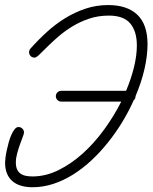

<svg xmlns="http://www.w3.org/2000/svg" viewBox="-20 -746 615 774"><path d="M227.1 -336.4Q218.3 -336.4 211.7 -342.8Q205.1 -349.1 205.1 -357.9Q205.1 -367.2 211.4 -373.5Q217.8 -379.9 227.1 -379.9H488.3Q508.8 -428.7 520.3 -475.6Q531.7 -522.5 531.7 -563Q531.7 -619.6 505.1 -651.4Q478.5 -683.1 418.9 -683.1Q376 -683.1 339.1 -670.7Q302.2 -658.2 271.2 -639.2Q240.2 -620.1 215.1 -598.4Q189.9 -576.7 170.9 -557.6Q151.9 -538.6 138.9 -526.1Q126 -513.7 119.6 -513.7Q109.9 -513.7 103.5 -520Q97.2 -526.4 97.2 -536.1Q97.2 -543.5 103 -550.3Q133.3 -584.5 168 -616.2Q202.6 -647.9 241.7 -672.1Q280.8 -696.3 324.2 -710.9Q367.7 -725.6 416 -725.6Q492.7 -725.6 533.7 -686.5Q574.7 -647.5 574.7 -567.9Q574.7 -520.5 562.3 -467Q549.8 -413.6 526.4 -358.4V-357.9Q526.4 -348.1 519 -341.8Q499 -296.9 472.7 -253.7Q446.3 -210.4 415 -171.4Q383.8 -132.3 348.4 -99.4Q313 -66.4 274.4 -42.2Q235.8 -18.1 194.6 -4.6Q153.3 8.8 110.8 8.8Q85.9 8.8 65.7 2.9Q45.4 -2.9 31 -14.9Q16.6 -26.9 8.5 -45.7Q0.5 -64.5 0.5 -90.8Q0.5 -97.7 2.2 -111.1Q3.9 -124.5 7.3 -140.4Q10.7 -156.2 15.4 -172.9Q20 -189.5 26.1 -203.1Q32.2 -216.8 39.3 -225.3Q46.4 -233.9 54.2 -233.9Q63.5 -233.9 70.1 -227.5Q76.7 -221.2 76.7 -211.9Q76.7 -206.5 71.5 -193.4Q66.4 -180.2 60.3 -163.3Q54.2 -146.5 49.1 -127.4Q43.9 -108.4 43.9 -91.3Q43.9 -74.7 48.6 -64Q53.2 -53.2 62 -46.6Q70.8 -40 83.3 -37.4Q95.7 -34.7 110.8 -34.7Q164.1 -34.7 215.6 -60.1Q267.1 -85.4 313.7 -127.4Q360.4 -169.4 399.9 -223.9Q439.5 -278.3 468.8 -336.4Z"/></svg>

Font: Helvetia Verbundene
Style: Regular
Weight: 400
Designer: Peter Wiegel, original typeface by Carl Albert Fahrenwaldt 1901
Foundry: Peter Wiegel
Version: Version 2.000